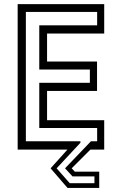

<svg xmlns="http://www.w3.org/2000/svg" viewBox="-20 -720 586 924"><path d="M305 184.5 223.5 90 304.5 0H65V-700H481.5V-558.5H206.5V-424H447V-282.5H206.5V-141.5H481.5V0H415L325 90L340 106H457.5V184.5ZM315.5 161.5H434.5V129H329L293 90L417.5 -40H447.5V-104H169V-321.5H412.5V-385.5H169V-598H447.5V-662.5H104.5V-40H367V-33L252.5 90Z"/></svg>

Font: Tourney Expanded
Style: Regular
Weight: 400
Width: 7
Designer: Tyler Finck
Foundry: Etcetera Type Co
Version: Version 1.010; ttfautohint (v1.8.3)